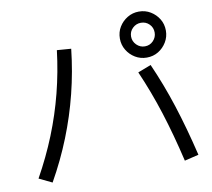

<svg xmlns="http://www.w3.org/2000/svg" viewBox="-90 -945 1181 1069"><g transform="rotate(-10 500.0 -411.0)"><path d="M870 20.3Q834.3 -132.3 793.3 -260.8Q752.3 -389.3 700 -508.6L774.7 -537.3Q828 -417.3 870.2 -286.8Q912.4 -156.3 950 1ZM50.3 -23Q111.6 -133 156.5 -244.5Q201.3 -356 230.8 -471.7Q260.3 -587.3 275 -709.3L355 -703.3Q341 -576 310.7 -454.7Q280.4 -333.3 234 -217.1Q187.7 -101 123.7 12.4ZM761.7 -581.6Q726.2 -581.6 696.6 -599.3Q667.1 -617 649.4 -646.5Q631.6 -676 631.6 -711.4Q631.6 -748 649.3 -777Q667 -806.1 696.5 -823.9Q726 -841.7 761.4 -841.7Q798 -841.7 827 -823.9Q856.1 -806.2 873.9 -777.3Q891.7 -748.3 891.7 -711.7Q891.7 -676.2 873.9 -646.6Q856.2 -617.1 827.3 -599.4Q798.3 -581.6 761.7 -581.6ZM761.9 -645Q790 -645 809.1 -664.8Q828.3 -684.7 828.3 -711.9Q828.3 -740 809.1 -759.1Q790 -778.3 761.9 -778.3Q734.7 -778.3 714.8 -759.1Q695 -740 695 -711.9Q695 -684.7 714.8 -664.8Q734.7 -645 761.9 -645Z"/></g></svg>

Font: M PLUS 1 Thin
Style: Regular
Weight: 100
Designer: Coji Morishita
Foundry: UNDERFOREST DESIGN
Version: Version 1.001